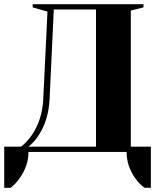

<svg xmlns="http://www.w3.org/2000/svg" viewBox="-30 -720 750 910"><path d="M-10 -25H70Q94 -43 119 -77Q170 -150 175 -250L195 -665L125 -685V-700H650V-685L590 -670V-25H685V170H655Q631 153 612 126Q570 68 570 0H105Q105 67 62 126Q43 153 20 170H-10ZM425 -25V-675H225L205 -250Q200 -149 152 -77Q130 -44 105 -25Z"/></svg>

Font: Yeseva One
Style: Regular
Weight: 400
Designer: Jovanny Lemonad
Foundry: Jovanny Lemonad
Version: Version 2.000